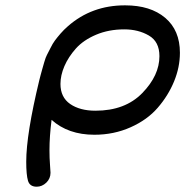

<svg xmlns="http://www.w3.org/2000/svg" viewBox="-20 -498 705 718"><path d="M78.1 106.9Q78.1 3.9 127 -198.2Q127 -199.2 132.1 -218Q137.2 -236.8 138.7 -241.9Q140.1 -247.1 145.5 -265.6Q150.9 -284.2 155.5 -292.5Q160.2 -300.8 168.5 -317.9Q176.8 -335 185.3 -346.4Q193.8 -357.9 206.5 -372.6Q219.2 -387.2 233.9 -399.9Q322.8 -478 446.8 -478H448.2Q542.5 -478 597.7 -431.4Q652.8 -384.8 652.8 -300.8Q652.8 -246.6 630.9 -193.4Q608.9 -140.1 569.8 -95Q530.8 -49.8 468.3 -22Q405.8 5.9 333 5.9Q234.9 5.9 172.9 -49.8Q165 11.2 165 64Q165 92.8 167 118.4Q168.9 144 168.9 147.9Q168.9 169.9 153.1 185.1Q137.2 200.2 117.2 200.2Q91.3 200.2 84.7 178Q78.1 155.8 78.1 106.9ZM206.1 -184.1Q206.1 -134.3 242.4 -109.1Q278.8 -84 336.9 -84Q447.8 -84 512 -149.9Q576.2 -215.8 576.2 -288.1Q576.2 -342.3 536.6 -365.2Q497.1 -388.2 444.8 -388.2Q386.7 -388.2 339.4 -368.2Q292 -348.1 263.9 -316.7Q235.8 -285.2 220.9 -250.7Q206.1 -216.3 206.1 -184.1Z"/></svg>

Font: CMU Concrete
Style: BoldItalic
Weight: 700
Italic angle: -14.04°
Version: Version 0.7.0